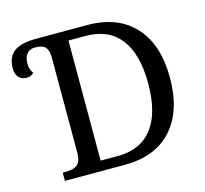

<svg xmlns="http://www.w3.org/2000/svg" viewBox="-103 -830 1010 947"><g transform="rotate(-15 402.0 -357.0)"><path d="M85.9 -606.9Q85.9 -590.3 89.8 -578.6Q93.8 -566.9 102.1 -555.2Q95.2 -548.3 86.2 -544.2Q77.1 -540 64.9 -540Q37.6 -540 23.7 -557.6Q9.8 -575.2 9.8 -601.1Q9.8 -659.2 45.2 -686.5Q80.6 -713.9 162.1 -713.9H420.9Q575.7 -713.9 661.4 -620.6Q747.1 -527.3 747.1 -357.9Q747.1 -188 662.4 -94Q577.6 0 420.9 0H115.2V-42H127.9Q175.3 -42 192.6 -60.1Q210 -78.1 210 -113.8V-606Q210 -639.6 195.8 -656.7Q181.6 -673.8 143.1 -673.8Q115.2 -673.8 100.6 -656.2Q85.9 -638.7 85.9 -606.9ZM397.9 -50.8Q514.6 -50.8 575.4 -128.9Q636.2 -207 636.2 -357.9Q636.2 -508.3 575.9 -586.2Q515.6 -664.1 398.9 -664.1H311V-50.8Z"/></g></svg>

Font: Droid Serif
Style: Regular
Weight: 400
Designer: Monotype Design team
Foundry: Monotype Imaging Inc.
Version: Version 1.03